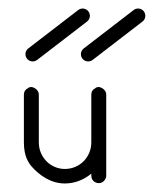

<svg xmlns="http://www.w3.org/2000/svg" viewBox="-20 -430 361 450"><path d="M197 -289.5 314 -379.5C321.4 -385.2 322.8 -395.9 317.1 -403.4C311.4 -410.8 300.7 -412.2 293.3 -406.5L176.3 -316.5C168.8 -310.8 167.4 -300.1 173.2 -292.6C178.9 -285.2 189.6 -283.8 197 -289.5ZM67 -289.5 184 -379.5C191.4 -385.2 192.8 -395.9 187.1 -403.4C181.4 -410.8 170.7 -412.2 163.3 -406.5L46.3 -316.5C38.8 -310.8 37.4 -300.1 43.2 -292.6C48.9 -285.2 59.6 -283.8 67 -289.5ZM132 0C156 0 177 -9 194 -23V-18C194 -12 197 -6 203 -3C208 0 215 0 220 -3C225 -6 229 -12 229 -18V-76V-96V-208C229 -215 225 -220 220 -223C217 -225 214 -226 211 -226C208 -226 205 -225 203 -223C197 -220 194 -215 194 -208V-96C194 -62 167 -34 132 -34C98 -34 71 -62 71 -96V-208C71 -215 67 -220 62 -223C59 -225 56 -226 53 -226C50 -226 47 -225 45 -223C39 -220 36 -215 36 -208V-96C36 -62 48 -48 53 -41C73 -18 100 0 132 0Z"/></svg>

Font: LetsTrace
Style: basic
Weight: 500
Version: Version 002.000